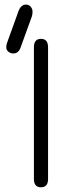

<svg xmlns="http://www.w3.org/2000/svg" viewBox="-20 -794 308 821"><path d="M90.8 -774.4Q103.5 -774.4 111.3 -765.1Q119.1 -755.9 119.1 -744.1Q119.1 -732.4 116.2 -723.6L68.4 -591.8Q59.6 -565.4 37.1 -565.4Q24.4 -565.4 15.6 -573.2Q6.8 -580.1 6.8 -591.8Q6.8 -603.5 10.7 -612.3L58.6 -745.1Q69.3 -774.4 90.8 -774.4ZM185.5 -28.3Q185.5 6.8 155.3 6.8Q125 6.8 125 -28.3V-591.8Q125 -627.9 155.3 -627.9Q185.5 -627.9 185.5 -591.8Z"/></svg>

Font: Jura
Style: Medium
Weight: 500
Version: Version 2.6.1